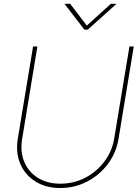

<svg xmlns="http://www.w3.org/2000/svg" viewBox="-20 -969 715 998"><path d="M293.5 8.3Q218.8 8.3 164.6 -25.4Q110.4 -59.1 85.4 -117.4Q60.5 -175.8 72.8 -249.5L151.9 -727.5H174.3L95.2 -247.6Q84 -180.2 106.2 -127.4Q128.4 -74.7 177.2 -44.4Q226.1 -14.2 293.9 -14.2Q363.3 -14.2 422.6 -44.9Q481.9 -75.7 522.2 -128.9Q562.5 -182.1 573.7 -249.5L652.8 -727.5H675.3L596.2 -247.6Q584 -173.8 540.3 -116Q496.6 -58.1 432.1 -24.9Q367.7 8.3 293.5 8.3ZM344.7 -949.2 431.2 -835.9 556.2 -949.2H584.5V-948.2L436 -814.9H418.5L315.9 -948.2L316.4 -949.2Z"/></svg>

Font: Inter 28pt Thin
Style: Italic
Weight: 250
Italic angle: -9.3988°
Designer: Rasmus Andersson
Foundry: rsms
Version: Version 4.001;git-66647c0bb